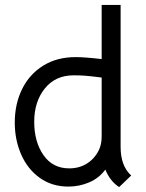

<svg xmlns="http://www.w3.org/2000/svg" viewBox="-20 -748 594 780"><path d="M40 -250Q40 -325 69.5 -385.5Q99 -446 155 -481Q211 -516 287 -516Q325 -516 393 -508V-728H470V-151Q470 -74 513 -35L464 12Q427 -12 408 -59Q382 -24 342 -7Q302 10 258 10Q191 10 141.5 -25.5Q92 -61 66 -120.5Q40 -180 40 -250ZM381 -137Q393 -161 393 -193V-433Q346 -439 324.5 -440.5Q303 -442 279 -442Q205 -442 162 -388.5Q119 -335 119 -253Q119 -172 156.5 -118Q194 -64 261 -64Q302 -64 333 -83.5Q364 -103 381 -137Z"/></svg>

Font: Bellota Text
Style: Bold
Weight: 700
Designer: Kemie Guaida
Foundry: Kemie Guaida
Version: Version 4.001